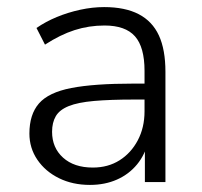

<svg xmlns="http://www.w3.org/2000/svg" viewBox="-20 -514 569 542"><path d="M234 8Q185 8 146.5 -11Q108 -30 85.5 -63Q63 -96 63 -137Q63 -191 90 -222Q117 -253 181 -265.5Q245 -278 357 -278H400V-233H358Q291 -233 245.5 -229Q200 -225 174 -214.5Q148 -204 137.5 -186Q127 -168 127 -142Q127 -97 158 -69Q189 -41 242 -41Q285 -41 317.5 -61.5Q350 -82 369 -118Q388 -154 388 -200V-314Q388 -381 361 -411.5Q334 -442 275 -442Q231 -442 190.5 -429Q150 -416 107 -388L83 -435Q109 -453 140.5 -466Q172 -479 206.5 -486.5Q241 -494 274 -494Q333 -494 371.5 -474Q410 -454 428.5 -414Q447 -374 447 -311V0H389V-117H399Q390 -78 367 -50Q344 -22 310 -7Q276 8 234 8Z"/></svg>

Font: Nunito Sans 12pt Light
Style: Regular
Weight: 300
Designer: Vernon Adams
Foundry: Vernon Adams
Version: Version 3.101;gftools[0.9.27]